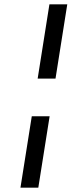

<svg xmlns="http://www.w3.org/2000/svg" viewBox="-20 -790 329 882"><path d="M207 -770H289L235 -429H153ZM126 -256H208L156 72H74Z"/></svg>

Font: Exo Medium
Style: Italic
Weight: 500
Italic angle: -9°
Designer: Natanael Gama
Foundry: Natanael Gama
Version: Version 1.500; ttfautohint (v1.6)